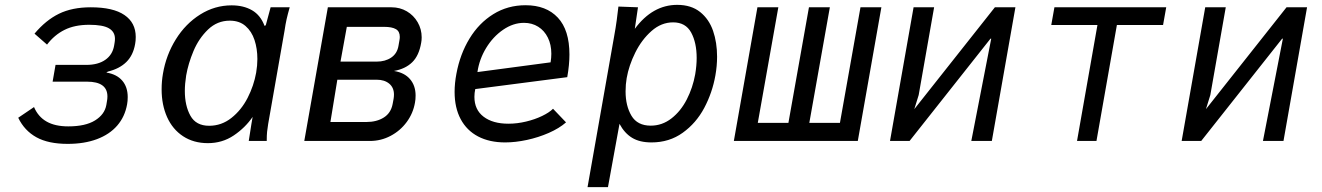

<svg xmlns="http://www.w3.org/2000/svg" viewBox="-20 -580 5440 790"><path d="M55 -95.5 120 -139.5Q137 -99.5 171.8 -79.8Q206.5 -60 261 -60Q331.5 -60 371 -84.5Q410.5 -109 417.5 -148L420 -163Q422 -172.5 422 -183Q422 -244 338 -244H196.5L208.5 -313H335Q383.5 -313 413.2 -333.8Q443 -354.5 449.5 -392L451.5 -404Q453 -412.5 453 -420.5Q453 -449 428.2 -463.5Q403.5 -478 347 -478Q287.5 -478 245.8 -457.2Q204 -436.5 173.5 -396.5L122 -441.5Q168.5 -497 222.8 -523.5Q277 -550 353.5 -550Q445.5 -550 492 -518.2Q538.5 -486.5 538.5 -428Q538.5 -411.5 536 -399Q528 -352.5 499.8 -324.8Q471.5 -297 424 -285.5L417.5 -281.5Q460.5 -274.5 483 -248.2Q505.5 -222 505.5 -180.5Q505.5 -164 503 -151Q494 -100 462.5 -63.5Q431 -27 379 -7.5Q327 12 258.5 12Q179 12 129.8 -15.2Q80.5 -42.5 55 -95.5Z M645 -212.5Q645 -246 650.5 -277Q663.5 -354 703.5 -418.2Q743.5 -482.5 803.5 -520.2Q863.5 -558 933 -558Q982 -558 1017 -537.8Q1052 -517.5 1068.5 -473.5L1073.5 -476L1093.5 -550H1172Q1164 -522 1159.2 -500.8Q1154.5 -479.5 1151 -455L1083.5 -70.5Q1080.5 -52 1079 -38Q1077.5 -24 1077.5 0H1003.5Q1005 -11 1008.8 -33.8Q1012.5 -56.5 1014.5 -70L1019.5 -99Q988.5 -54 941.5 -22.5Q894.5 9 835.5 9Q776.5 9 733.2 -19.5Q690 -48 667.5 -98.2Q645 -148.5 645 -212.5ZM1034 -281Q1039 -311 1039 -337Q1039 -380 1027.2 -415.5Q1015.5 -451 990.2 -473Q965 -495 925.5 -495Q874 -495 836 -458.5Q798 -422 776.2 -370.2Q754.5 -318.5 746 -269.5Q740.5 -234.5 740.5 -206Q740.5 -145 763.5 -103.8Q786.5 -62.5 840.5 -62.5Q891.5 -62.5 932.2 -94.8Q973 -127 998.8 -177.2Q1024.5 -227.5 1034 -281Z M1329 -550H1591Q1625.5 -550 1653.8 -533.5Q1682 -517 1698.5 -488.5Q1715 -460 1715 -426.5Q1715 -414 1713 -404Q1704 -351 1676 -323.8Q1648 -296.5 1601 -288Q1644.5 -281 1667.2 -254.2Q1690 -227.5 1690 -187Q1690 -170.5 1687.5 -158Q1680 -114 1653.5 -78Q1627 -42 1587.2 -21Q1547.5 0 1502 0H1232ZM1595.5 -152 1599.5 -173.5Q1601 -182.5 1601 -191Q1601 -219.5 1581.5 -235.8Q1562 -252 1530 -252H1368L1339.5 -78H1487Q1530 -78 1559.2 -96.5Q1588.5 -115 1595.5 -152ZM1619.5 -391 1623.5 -414Q1625 -421.5 1625 -428Q1625 -451 1608.8 -460.2Q1592.5 -469.5 1561 -469.5H1407L1381 -326.5H1530Q1565 -326.5 1589.5 -343Q1614 -359.5 1619.5 -391Z M1850.5 -202Q1850.5 -237.5 1858 -277Q1873 -357.5 1911.8 -421.2Q1950.5 -485 2009.8 -521.8Q2069 -558.5 2142.5 -558.5Q2227.5 -558.5 2275.2 -507.5Q2323 -456.5 2323 -355.5Q2323 -313.5 2314 -262.5L1935.5 -213.5Q1932 -197.5 1932 -181.5Q1932 -128.5 1969.8 -99.8Q2007.5 -71 2072 -71Q2108 -71 2144.5 -79.8Q2181 -88.5 2210.5 -102.8Q2240 -117 2255.5 -132.5L2309 -76.5Q2281 -52 2238.2 -33.2Q2195.5 -14.5 2148 -4.2Q2100.5 6 2058.5 6Q1994 6 1947.2 -18.5Q1900.5 -43 1875.5 -89.8Q1850.5 -136.5 1850.5 -202ZM2248.5 -359Q2248.5 -396.5 2234.2 -425.2Q2220 -454 2194.5 -470Q2169 -486 2136 -486Q2091.5 -486 2050 -457.5Q2008.5 -429 1980.2 -382.5Q1952 -336 1944.5 -283.5L2245.5 -323.5Q2248.5 -342.5 2248.5 -359Z M2524.5 -553 2605 -550 2592 -461.5Q2665 -560 2766.5 -560Q2824 -560 2860.8 -530.5Q2897.5 -501 2914 -453Q2930.5 -405 2930.5 -346.5Q2930.5 -308.5 2923.5 -269.5Q2911 -199 2877.8 -136.2Q2844.5 -73.5 2789.2 -33.8Q2734 6 2660.5 6Q2612 6 2580.8 -13Q2549.5 -32 2529 -70.5L2481.5 190H2397.5L2507 -431Q2513.5 -466.5 2517.5 -496.2Q2521.5 -526 2524.5 -553ZM2840.5 -274.5Q2846.5 -310.5 2846.5 -341.5Q2846.5 -404.5 2823.8 -446.2Q2801 -488 2749.5 -488Q2701 -488 2660.8 -452.5Q2620.5 -417 2594 -363.8Q2567.5 -310.5 2558.5 -258.5Q2554 -233 2554 -204Q2554 -144.5 2578.2 -103.8Q2602.5 -63 2657.5 -63Q2704.5 -63 2742.8 -92.8Q2781 -122.5 2805.8 -170.8Q2830.5 -219 2840.5 -274.5Z M3096.5 -550H3182.5L3098 -74.5H3224L3308.5 -550H3394.5L3310 -74.5H3436L3520.5 -550H3606.5L3509.5 0H2999.5Z M3739 -550H3823.5L3760 -189L3742 -131L4073.5 -550H4158L4061 0H3976.5L4058.5 -421H4055.5L3722.5 0H3642Z M4495.5 -477H4305.5L4318.5 -550H4778.5L4765.5 -477H4575.5L4491.5 0H4411.5Z M4939 -550H5023.5L4960 -189L4942 -131L5273.5 -550H5358L5261 0H5176.5L5258.5 -421H5255.5L4922.5 0H4842Z"/></svg>

Font: JuliaMono Italic
Style: Regular
Weight: 400
Italic angle: -9°
Monospace: yes
Designer: cormullion
Foundry: corm
Version: Version 0.049; ttfautohint (v1.8.4)